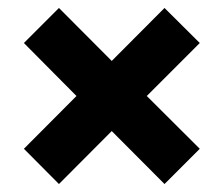

<svg xmlns="http://www.w3.org/2000/svg" viewBox="-20 -541 562 482"><path d="M128 -79 40 -167.5 172 -300 40 -433 128 -521 260.5 -388 393 -521 481.5 -433 348.5 -300 481.5 -167.5 393 -79 260.5 -212Z"/></svg>

Font: Urbanist
Style: Bold
Weight: 700
Designer: Corey Hu
Foundry: Corey Hu
Version: Version 1.330; ttfautohint (v1.8.4.7-5d5b)